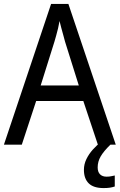

<svg xmlns="http://www.w3.org/2000/svg" viewBox="-20 -736 610 977"><path d="M478 0 404 -222H164L91 0H0L240 -716H328L569 0ZM311 -524Q308 -536 302.5 -555.5Q297 -575 291.5 -595.5Q286 -616 283 -629Q280 -611 275.5 -592Q271 -573 266 -555.5Q261 -538 257 -524L187 -301H381ZM477 116Q477 139 489 151Q501 163 522 163Q537 163 547 160.5Q557 158 564 157V213Q552 217 539 219Q526 221 507 221Q456 221 431.5 197Q407 173 407 128Q407 100 419.5 74Q432 48 452.5 25Q473 2 495 -14L542 0Q508 33 492.5 59.5Q477 86 477 116Z"/></svg>

Font: Noto Sans Khmer SemiCondensed
Style: Regular
Weight: 400
Width: 4
Designer: Danh Hong and the Monotype Design Team
Foundry: Monotype Imaging Inc.
Version: Version 2.004